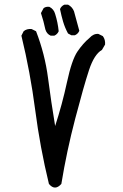

<svg xmlns="http://www.w3.org/2000/svg" viewBox="-20 -827 540 845"><path d="M195.3 -17.6Q156.2 -178.7 134.8 -343.8Q113.3 -508.8 74.2 -669.9L84 -689.5Q97.7 -701.2 119.1 -699.2L138.7 -689.5Q177.7 -588.9 191.4 -483.4Q205.1 -377.9 222.7 -272.5Q253.9 -368.2 274.9 -465.8Q295.9 -563.5 320.8 -600.1Q345.7 -636.7 374 -660.2Q391.6 -679.7 413.1 -677.7L432.6 -668Q444.3 -652.3 442.4 -630.9L428.7 -607.4Q394.5 -587.9 371.6 -518.1Q348.6 -448.2 311 -304.7Q273.4 -161.1 250 -17.6Q221.7 14.6 195.3 -17.6ZM203.1 -669.9Q185.5 -677.7 179.7 -697.3Q171.9 -734.4 160.2 -769.5L171.9 -791Q181.6 -798.8 197.3 -796.9Q216.8 -787.1 222.7 -765.6Q234.4 -728.5 238.3 -689.5Q232.4 -675.8 218.8 -669.9ZM293.9 -671.9 279.3 -679.7Q265.6 -705.1 257.8 -731.4Q250 -757.8 244.1 -787.1Q250 -800.8 263.7 -806.6H279.3Q297.9 -796.9 305.7 -777.3Q317.4 -734.4 329.1 -691.4Q323.2 -677.7 309.6 -671.9Z"/></svg>

Font: JasonHandwriting2
Style: Regular
Weight: 400
Version: Version 1.05.10